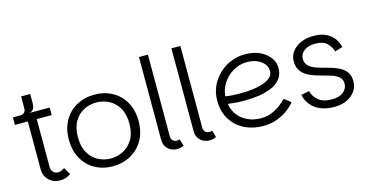

<svg xmlns="http://www.w3.org/2000/svg" viewBox="-76 -1093 2787 1452"><g transform="rotate(-15 1317.0 -366.5)"><path d="M246 7Q195 7 160 -27Q125 -61 125 -112V-487H24V-546H312V-487H195V-112Q195 -88 209.5 -72Q224 -56 248 -56Q262 -56 275 -62Q288 -68 299 -75L331 -20Q316 -8 293 -0.5Q270 7 246 7ZM80 -509V-546Q102 -546 113.5 -557.5Q125 -569 125 -591V-683H196V-604Q196 -590 191.5 -578Q187 -566 178 -557.5Q169 -549 154 -546Z M660 7Q583 7 521.5 -27Q460 -61 424.5 -124Q389 -187 389 -273Q389 -360 425.5 -423Q462 -486 524 -519.5Q586 -553 662 -553Q739 -553 801 -519.5Q863 -486 899 -423Q935 -360 935 -273Q935 -187 898.5 -124Q862 -61 799.5 -27Q737 7 660 7ZM660 -54Q712 -54 758 -77.5Q804 -101 833.5 -149.5Q863 -198 863 -273Q863 -348 834 -396.5Q805 -445 759 -468.5Q713 -492 661 -492Q609 -492 563 -468.5Q517 -445 488.5 -396.5Q460 -348 460 -273Q460 -198 488.5 -149.5Q517 -101 562.5 -77.5Q608 -54 660 -54Z M1063 -96V-740H1133V-102Q1133 -78 1146 -66.5Q1159 -55 1177 -55Q1188 -55 1199 -59L1215 -6Q1194 7 1164 7Q1140 7 1117 -3Q1094 -13 1078.5 -36Q1063 -59 1063 -96Z M1317 -96V-740H1387V-102Q1387 -78 1400 -66.5Q1413 -55 1431 -55Q1442 -55 1453 -59L1469 -6Q1448 7 1418 7Q1394 7 1371 -3Q1348 -13 1332.5 -36Q1317 -59 1317 -96Z M1838 7Q1777 7 1724.5 -11.5Q1672 -30 1632.5 -65.5Q1593 -101 1571 -152Q1549 -203 1549 -269Q1549 -329 1572.5 -380.5Q1596 -432 1637 -471Q1678 -510 1730 -531.5Q1782 -553 1838 -553Q1887 -553 1928 -540.5Q1969 -528 1998.5 -505Q2028 -482 2044.5 -452.5Q2061 -423 2061 -388Q2061 -336 2033.5 -302Q2006 -268 1960 -249Q1914 -230 1859 -222.5Q1804 -215 1748 -215Q1725 -215 1702.5 -216Q1680 -217 1659.5 -219.5Q1639 -222 1621 -224Q1626 -179 1653.5 -140Q1681 -101 1728.5 -77.5Q1776 -54 1838 -54Q1884 -54 1923 -70.5Q1962 -87 1991.5 -110Q2021 -133 2038 -152L2089 -112Q2069 -85 2032.5 -57.5Q1996 -30 1947 -11.5Q1898 7 1838 7ZM1741 -276Q1784 -276 1828.5 -281.5Q1873 -287 1910 -299Q1947 -311 1970 -331.5Q1993 -352 1993 -382Q1993 -414 1972.5 -439Q1952 -464 1917.5 -478Q1883 -492 1842 -492Q1780 -492 1730 -461.5Q1680 -431 1650 -383.5Q1620 -336 1617 -284Q1638 -280 1670.5 -278Q1703 -276 1741 -276Z M2392 7Q2330 7 2284.5 -13Q2239 -33 2211.5 -67.5Q2184 -102 2175 -145L2239 -159Q2249 -114 2286.5 -83.5Q2324 -53 2391 -53Q2450 -53 2481.5 -79.5Q2513 -106 2513 -145Q2513 -179 2489.5 -198Q2466 -217 2428.5 -228.5Q2391 -240 2349 -251Q2307 -262 2269.5 -279Q2232 -296 2208.5 -326Q2185 -356 2185 -406Q2185 -447 2209 -480Q2233 -513 2276.5 -533Q2320 -553 2377 -553Q2436 -553 2475 -534Q2514 -515 2537 -484Q2560 -453 2568 -415L2507 -397Q2498 -434 2467.5 -463.5Q2437 -493 2375 -493Q2320 -493 2288 -468Q2256 -443 2256 -407Q2256 -370 2279.5 -349Q2303 -328 2340 -316Q2377 -304 2419 -293Q2461 -282 2498 -266Q2535 -250 2558.5 -221.5Q2582 -193 2582 -145Q2582 -101 2558 -66.5Q2534 -32 2491.5 -12.5Q2449 7 2392 7Z"/></g></svg>

Font: Parkinsans Light Light
Style: Regular
Weight: 300
Version: Version 1.000